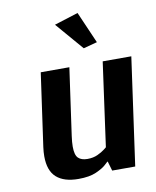

<svg xmlns="http://www.w3.org/2000/svg" viewBox="-84 -803 713 879"><g transform="rotate(-10 272.5 -363.5)"><path d="M337 -738 401 -591 337 -574 226 -703ZM475 0H368L355 -44H353Q353 -44 338.5 -30.5Q324 -17 292.5 -3Q261 11 210 11Q143 11 108 -20Q73 -51 73 -118Q73 -138 76 -160L124 -500H257L213 -188Q211 -174 210 -162Q209 -150 209 -139Q209 -100 223.5 -86Q238 -72 266 -72Q293 -72 313.5 -81.5Q334 -91 346 -100.5Q358 -110 358 -110L412 -500H545Z"/></g></svg>

Font: Arsenal SC
Style: Bold Italic
Weight: 700
Italic angle: -9.10001°
Designer: Andrij Shevchenko
Foundry: Stairsfor
Version: Version 2.001; ttfautohint (v1.8.4.7-5d5b)